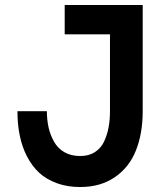

<svg xmlns="http://www.w3.org/2000/svg" viewBox="-20 -731 651 768"><path d="M49.8 -286.1C49.8 -251.5 52.7 -218.8 59.1 -188.5C65.4 -158.2 74.7 -130.9 87.9 -105.5C101.1 -80.1 117.2 -58.1 136.7 -40C156.2 -22 180.2 -8.3 208 2C235.8 12.2 266.6 17.1 300.8 17.1C355 17.1 400.9 3.9 439 -22C477.1 -47.9 505.4 -83.5 523.4 -128.4C541.5 -173.3 550.8 -226.1 550.8 -286.1V-593.8V-710.9H238.8V-593.8H419.9V-286.1C419.9 -262.2 418 -240.2 414.1 -220.2C410.2 -200.2 404.3 -181.6 396 -164.1C387.7 -146.5 375 -132.3 358.9 -122.1C342.8 -111.8 323.2 -106.9 300.8 -106.9C276.9 -106.9 255.9 -111.8 237.8 -122.1C219.7 -132.3 206.1 -146.5 196.3 -164.1C186.5 -181.6 178.7 -201.2 174.3 -221.2C169.9 -241.2 167.5 -263.2 167.5 -286.1Z"/></svg>

Font: Tuffy
Style: Bold
Weight: 700
Designer: Thatcher Ulrich, Karoly Barta, Michael Everson
Version: Version 001.270